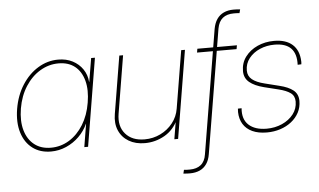

<svg xmlns="http://www.w3.org/2000/svg" viewBox="-59 -832 1892 1138"><g transform="rotate(-5 886.5 -263.0)"><path d="M217.8 8.8Q153.3 8.8 108.4 -24.9Q63.5 -58.6 44.7 -119.4Q25.9 -180.2 39.1 -260.7Q52.7 -340.8 91.8 -401.6Q130.9 -462.4 186.8 -496.3Q242.7 -530.3 306.6 -530.3Q355 -530.3 392.1 -511Q429.2 -491.7 451.9 -458.5Q474.6 -425.3 478 -382.8H479L502.4 -522.5H524.9L438.5 0H416L438.5 -136.7H437.5Q418.9 -95.2 385.5 -62.3Q352.1 -29.3 308.8 -10.3Q265.6 8.8 217.8 8.8ZM218.8 -13.7Q277.8 -13.7 327.9 -44.4Q377.9 -75.2 412.4 -130.9Q446.8 -186.5 459 -260.7Q471.7 -335.4 456.8 -391.1Q441.9 -446.8 403.8 -477.3Q365.7 -507.8 306.2 -507.8Q248.5 -507.8 197.3 -477.3Q146 -446.8 110.1 -391.1Q74.2 -335.4 61.5 -260.7Q49.3 -186.5 65.4 -130.9Q81.5 -75.2 121.1 -44.4Q160.6 -13.7 218.8 -13.7Z M776.4 7.8Q720.7 7.8 680.7 -15.9Q640.6 -39.6 622.3 -81.8Q604 -124 613.3 -179.7L669.9 -522.5H692.4L635.7 -179.7Q623.5 -105.5 662.8 -60.1Q702.1 -14.6 776.4 -14.6Q827.1 -14.6 870.8 -35.9Q914.6 -57.1 944.1 -94.5Q973.6 -131.8 981.4 -179.7L1038.1 -522.5H1060.5L974.1 0H951.7L971.2 -117.2H977.1Q948.7 -54.7 893.8 -23.4Q838.9 7.8 776.4 7.8Z M1369.6 -522.5 1365.7 -500H1130.4L1134.3 -522.5ZM1026.4 209.5Q1019.5 209.5 1012.9 209.2Q1006.3 209 1000 208.5Q993.7 208 987.3 207.5L992.7 185.5Q1002 186.5 1009.8 186.8Q1017.6 187 1027.3 187Q1068.4 187 1093.3 167Q1118.2 147 1124.5 105.5L1246.6 -630.9Q1252.9 -665.5 1268.6 -688.5Q1284.2 -711.4 1309.3 -723.1Q1334.5 -734.9 1367.7 -734.9Q1378.4 -734.9 1387.9 -734.4Q1397.5 -733.9 1407.2 -732.9L1401.4 -710.9Q1392.6 -711.9 1385 -712.2Q1377.4 -712.4 1367.2 -712.4Q1326.2 -712.4 1301.5 -692.4Q1276.9 -672.4 1269.5 -630.9L1147.5 105.5Q1142.1 140.1 1126.2 163.3Q1110.4 186.5 1085.2 198Q1060.1 209.5 1026.4 209.5Z M1502.4 7.8Q1451.2 7.8 1415.5 -8.8Q1379.9 -25.4 1361.3 -55.7Q1342.8 -85.9 1341.8 -127.4Q1341.8 -132.8 1342.3 -137.5Q1342.8 -142.1 1342.8 -147.9L1364.7 -148.4Q1358.9 -83 1396.2 -48.8Q1433.6 -14.6 1502.9 -14.6Q1552.7 -14.6 1594.7 -33.4Q1636.7 -52.2 1662.1 -85Q1687.5 -117.7 1687.5 -160.2Q1687.5 -193.8 1663.1 -211.4Q1638.7 -229 1592.8 -240.2L1507.8 -261.2Q1452.1 -275.4 1422.1 -300.3Q1392.1 -325.2 1392.1 -366.7Q1392.1 -415 1419.4 -451.7Q1446.8 -488.3 1491.9 -508.8Q1537.1 -529.3 1590.8 -529.3Q1661.6 -529.3 1700.2 -494.6Q1738.8 -460 1741.2 -395Q1741.2 -390.6 1741.2 -386.5Q1741.2 -382.3 1740.2 -377L1718.3 -376Q1721.2 -440.9 1689.7 -473.9Q1658.2 -506.8 1591.3 -506.8Q1544.9 -506.8 1504.6 -489.5Q1464.4 -472.2 1439.7 -440.9Q1415 -409.7 1415 -368.2Q1415 -335 1440.2 -314.7Q1465.3 -294.4 1513.7 -282.7L1599.6 -261.2Q1652.8 -248.5 1681.4 -225.6Q1710 -202.6 1710 -161.6Q1710 -124 1693.6 -93Q1677.2 -62 1648.4 -39.3Q1619.6 -16.6 1582 -4.4Q1544.4 7.8 1502.4 7.8Z"/></g></svg>

Font: Inter 28pt Thin
Style: Italic
Weight: 250
Italic angle: -9.3988°
Designer: Rasmus Andersson
Foundry: rsms
Version: Version 4.001;git-66647c0bb